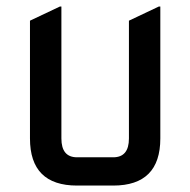

<svg xmlns="http://www.w3.org/2000/svg" viewBox="-20 -577 592 597"><path d="M219.7 0Q73.2 0 73.2 -146.5V-512.7L166 -556.6H170.9V-146.5Q170.9 -87.9 219.7 -87.9H332Q380.9 -87.9 380.9 -146.5V-512.7L473.6 -556.6H478.5V-146.5Q478.5 0 332 0Z"/></svg>

Font: Nova Square
Style: Book
Weight: 400
Version: Version 2.000